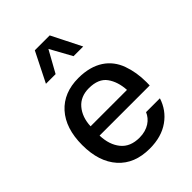

<svg xmlns="http://www.w3.org/2000/svg" viewBox="-226 -888 1001 1001"><g transform="rotate(-45 274.0 -387.5)"><path d="M511.2 -228C511.7 -236.3 511.7 -244.1 511.7 -252.4C511.7 -300.8 504.4 -345.2 489.7 -385.7C460.4 -466.3 390.1 -518.6 275.4 -518.6C203.6 -518.6 146.5 -495.6 105 -449.7C63.5 -403.3 42.5 -339.4 42.5 -256.8C42.5 -174.3 63.5 -110.4 105 -64C146.5 -17.6 204.1 5.4 278.8 5.4C336.9 5.4 384.8 -8.3 423.3 -35.6C461.4 -62.5 487.3 -98.6 501.5 -143.1H399.4C383.3 -104 342.8 -72.8 281.7 -72.8C236.3 -72.8 202.1 -86.9 178.7 -115.7C155.3 -144.5 143.1 -181.6 141.6 -228ZM142.6 -295.4C144.5 -338.9 157.2 -374.5 180.7 -401.9C203.6 -428.7 235.8 -442.4 276.4 -442.4C323.7 -442.4 357.4 -428.2 377.4 -400.4C397.5 -372.6 408.7 -337.4 411.1 -295.4ZM327.1 -781.2H217.3L134.8 -616.7H206.1L272.5 -736.3L338.4 -616.7H409.7Z"/></g></svg>

Font: Estedad Medium
Style: Regular
Weight: 500
Designer: Amin Abedi
Version: Version 7.3